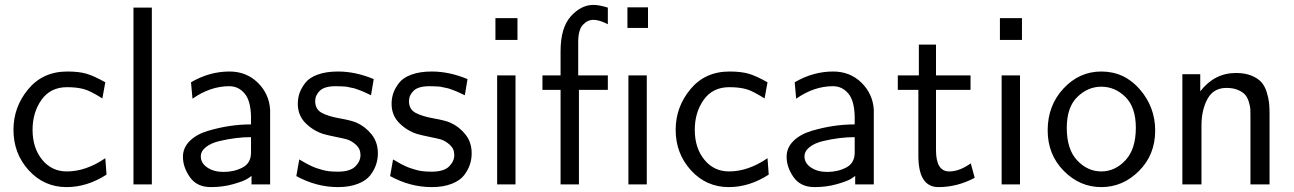

<svg xmlns="http://www.w3.org/2000/svg" viewBox="-20 -753 5285 784"><path d="M35 -223Q35 -316 95 -388.5Q155 -461 255 -461Q302 -461 333 -452Q364 -443 410 -417L398 -351Q349 -382 323 -389Q294 -397 254 -397Q186 -397 149.5 -345.5Q113 -294 113 -223Q113 -149 152 -101Q191 -53 253 -53Q331 -53 410 -107L415 -40Q336 11 252 11Q160 11 97.5 -57.5Q35 -126 35 -223Z M525 0V-722H600V0Z M727 -113Q727 -150 755 -177.5Q783 -205 828.5 -218.5Q874 -232 917.5 -238.5Q961 -245 1005 -245V-279Q1003 -343 979 -371Q954 -401 916 -401Q839 -401 766 -350L760 -417Q835 -461 917 -461Q986 -461 1032.5 -415.5Q1079 -370 1083 -305V0H1007V-35Q1003 -31 988.5 -22Q974 -13 932 -1Q890 11 841 11Q784 11 755.5 -29.5Q727 -70 727 -113ZM800 -114Q800 -87 826.5 -69Q853 -51 893 -51Q936 -51 970.5 -69Q1005 -87 1005 -130V-193Q974 -193 942 -189Q910 -185 876 -177Q842 -169 821 -152.5Q800 -136 800 -114Z M1190 -34 1202 -102Q1204 -101 1215 -94.5Q1226 -88 1231.5 -85Q1237 -82 1249.5 -76Q1262 -70 1272.5 -66.5Q1283 -63 1297 -59Q1311 -55 1326.5 -53.5Q1342 -52 1359 -52Q1409 -52 1430.5 -73Q1452 -94 1452 -120Q1452 -145 1434 -161.5Q1416 -178 1396 -184Q1386 -187 1351.5 -194Q1317 -201 1300 -206Q1259 -219 1227.5 -250.5Q1196 -282 1196 -329Q1196 -352 1203 -372.5Q1210 -393 1226.5 -414.5Q1243 -436 1277.5 -448.5Q1312 -461 1360 -461Q1432 -461 1506 -430L1495 -364Q1494 -365 1483.5 -369.5Q1473 -374 1471.5 -375Q1470 -376 1460.5 -380Q1451 -384 1447.5 -385Q1444 -386 1435 -389.5Q1426 -393 1421 -393.5Q1416 -394 1406.5 -396.5Q1397 -399 1389.5 -399.5Q1382 -400 1372 -400.5Q1362 -401 1351 -401Q1305 -401 1286 -382.5Q1267 -364 1267 -340Q1267 -307 1293.5 -292.5Q1320 -278 1368 -269.5Q1416 -261 1436 -252Q1472 -236 1497.5 -204Q1523 -172 1523 -127Q1523 -104 1516 -82Q1509 -60 1492.5 -38Q1476 -16 1441.5 -2.5Q1407 11 1360 11Q1272 11 1190 -34Z M1573 -34 1585 -102Q1587 -101 1598 -94.5Q1609 -88 1614.5 -85Q1620 -82 1632.5 -76Q1645 -70 1655.5 -66.5Q1666 -63 1680 -59Q1694 -55 1709.5 -53.5Q1725 -52 1742 -52Q1792 -52 1813.5 -73Q1835 -94 1835 -120Q1835 -145 1817 -161.5Q1799 -178 1779 -184Q1769 -187 1734.5 -194Q1700 -201 1683 -206Q1642 -219 1610.5 -250.5Q1579 -282 1579 -329Q1579 -352 1586 -372.5Q1593 -393 1609.5 -414.5Q1626 -436 1660.5 -448.5Q1695 -461 1743 -461Q1815 -461 1889 -430L1878 -364Q1877 -365 1866.5 -369.5Q1856 -374 1854.5 -375Q1853 -376 1843.5 -380Q1834 -384 1830.5 -385Q1827 -386 1818 -389.5Q1809 -393 1804 -393.5Q1799 -394 1789.5 -396.5Q1780 -399 1772.5 -399.5Q1765 -400 1755 -400.5Q1745 -401 1734 -401Q1688 -401 1669 -382.5Q1650 -364 1650 -340Q1650 -307 1676.5 -292.5Q1703 -278 1751 -269.5Q1799 -261 1819 -252Q1855 -236 1880.5 -204Q1906 -172 1906 -127Q1906 -104 1899 -82Q1892 -60 1875.5 -38Q1859 -16 1824.5 -2.5Q1790 11 1743 11Q1655 11 1573 -34Z M2010 0V-445H2085V0ZM2003 -590V-679H2093V-590Z M2195 -386V-445H2269V-544Q2269 -640 2311 -686.5Q2353 -733 2403 -733Q2426 -733 2462 -722V-654Q2428 -672 2403 -672Q2379 -672 2360 -651.5Q2341 -631 2341 -581V-445H2462V-386H2344V0H2269V-386ZM2542 -639V-723H2626V-639ZM2546 0V-445H2621V0Z M2739 -223Q2739 -316 2799 -388.5Q2859 -461 2959 -461Q3006 -461 3037 -452Q3068 -443 3114 -417L3102 -351Q3053 -382 3027 -389Q2998 -397 2958 -397Q2890 -397 2853.5 -345.5Q2817 -294 2817 -223Q2817 -149 2856 -101Q2895 -53 2957 -53Q3035 -53 3114 -107L3119 -40Q3040 11 2956 11Q2864 11 2801.5 -57.5Q2739 -126 2739 -223Z M3192 -113Q3192 -150 3220 -177.5Q3248 -205 3293.5 -218.5Q3339 -232 3382.5 -238.5Q3426 -245 3470 -245V-279Q3468 -343 3444 -371Q3419 -401 3381 -401Q3304 -401 3231 -350L3225 -417Q3300 -461 3382 -461Q3451 -461 3497.5 -415.5Q3544 -370 3548 -305V0H3472V-35Q3468 -31 3453.5 -22Q3439 -13 3397 -1Q3355 11 3306 11Q3249 11 3220.5 -29.5Q3192 -70 3192 -113ZM3265 -114Q3265 -87 3291.5 -69Q3318 -51 3358 -51Q3401 -51 3435.5 -69Q3470 -87 3470 -130V-193Q3439 -193 3407 -189Q3375 -185 3341 -177Q3307 -169 3286 -152.5Q3265 -136 3265 -114Z M3646 -386V-445H3732V-571H3802V-445H3943V-386H3802V-140Q3802 -53 3856 -53Q3898 -53 3944 -86L3960 -27Q3889 11 3812 11Q3730 11 3730 -117V-386Z M4070 0V-445H4145V0ZM4063 -590V-679H4153V-590Z M4258 -221Q4258 -322 4322.5 -391.5Q4387 -461 4477 -461Q4571 -461 4634 -388.5Q4697 -316 4697 -220Q4697 -121 4631 -55Q4565 11 4477 11Q4389 11 4323.5 -55.5Q4258 -122 4258 -221ZM4336 -231Q4336 -143 4378.5 -98Q4421 -53 4477 -53Q4533 -53 4575.5 -98.5Q4618 -144 4618 -231Q4618 -315 4575.5 -357Q4533 -399 4477 -399Q4422 -399 4379 -357Q4336 -315 4336 -231Z M4808 0V-450H4881V-380Q4939 -455 5027 -455Q5064 -455 5090.5 -444Q5117 -433 5131 -417Q5145 -401 5152.5 -376.5Q5160 -352 5162 -333Q5164 -314 5164 -288V0H5086V-281Q5086 -298 5085.5 -308Q5085 -318 5079.5 -336.5Q5074 -355 5064.5 -366Q5055 -377 5035.5 -385.5Q5016 -394 4988 -394Q4935 -394 4910.5 -349Q4886 -304 4886 -240V0Z"/></svg>

Font: CMU Sans Serif
Style: Medium
Weight: 500
Version: Version 0.7.0